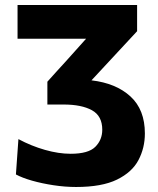

<svg xmlns="http://www.w3.org/2000/svg" viewBox="-20 -733 630 766"><path d="M283.5 13Q239.5 13 193.5 6Q147.5 -1 108 -12.2Q68.5 -23.5 43.5 -37L53.5 -178Q105 -150.5 159.5 -135Q214 -119.5 262 -119.5Q332.5 -119.5 360.2 -147.2Q388 -175 388 -215.5Q388 -270.5 346.8 -293.2Q305.5 -316 233.5 -316H169V-407Q186 -426 204.5 -446.5Q223 -467 241.5 -487L323.5 -578.5H50V-713H527V-608.5Q464.5 -541.5 397.5 -469L345 -412.5Q443 -401 500.5 -348.2Q558 -295.5 558 -200.5Q558 -143 532.5 -94.5Q507 -46 446.8 -16.5Q386.5 13 283.5 13Z"/></svg>

Font: Commissioner
Style: Bold
Weight: 700
Designer: Kostas Bartsokas
Foundry: Kostas Bartsokas
Version: Version 1.000; ttfautohint (v1.8.3)